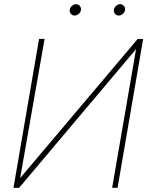

<svg xmlns="http://www.w3.org/2000/svg" viewBox="-20 -897 731 917"><path d="M637.2 -710.4 663.6 -710.9 541.5 0H515.6L629.9 -662.6L71.3 0H44.4L166.5 -710.9H192.9L76.2 -46.4ZM313 -850.1Q314.5 -860.4 323.5 -868.7Q332.5 -877 342.8 -877Q354 -877 361.1 -868.4Q368.2 -859.9 366.7 -849.1Q365.2 -838.9 356 -830.8Q346.7 -822.8 336.4 -822.8Q325.2 -822.8 318.4 -831.1Q311.5 -839.4 313 -850.1ZM523.9 -850.1Q525.4 -860.4 534.2 -868.7Q543 -877 553.7 -877Q564.9 -877 572 -868.4Q579.1 -859.9 577.1 -849.1Q575.7 -838.9 566.7 -830.8Q557.6 -822.8 547.4 -822.8Q536.1 -822.8 529.3 -831.1Q522.5 -839.4 523.9 -850.1Z"/></svg>

Font: Roboto Thin
Style: Italic
Weight: 250
Italic angle: -12°
Designer: Google
Version: Version 2.134; 2016